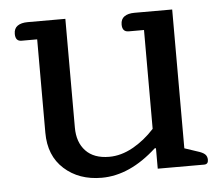

<svg xmlns="http://www.w3.org/2000/svg" viewBox="-42 -537 697 598"><g transform="rotate(-5 306.0 -238.5)"><path d="M90 -142V-434H41Q22 -434 22 -457Q22 -474 33.5 -482Q45 -490 65 -490H183V-150Q183 -104 208.5 -77Q234 -50 282 -50Q319 -50 356 -70.5Q393 -91 424 -125V-434H376Q356 -434 356 -457Q356 -474 367.5 -482Q379 -490 399 -490H517V-56L556 -43Q573 -38 580 -31.5Q587 -25 587 -14Q587 0 574 0H429V-64H425Q341 13 253 13Q182 13 136 -28.5Q90 -70 90 -142Z"/></g></svg>

Font: Maitree Medium
Style: Regular
Weight: 500
Designer: CadsonDemak Team
Foundry: CadsonDemak
Version: Version 1.000